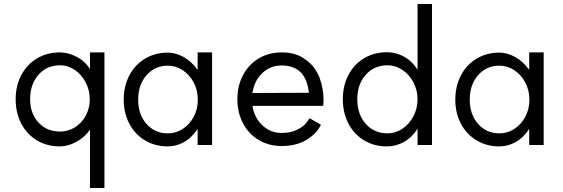

<svg xmlns="http://www.w3.org/2000/svg" viewBox="-20 -722 2805 956"><path d="M427 -228Q427 -273 406.5 -312Q386 -351 352 -374Q318 -397 279 -397Q213 -397 171.5 -349.5Q130 -302 130 -228Q130 -157 171.5 -112Q213 -67 279 -67Q319 -67 353 -88Q387 -109 407 -146Q427 -183 427 -228ZM428 -378V-461H500V214H428V-77Q404 -40 361.5 -16.5Q319 7 278 7Q214 7 164 -23Q114 -53 86 -106.5Q58 -160 58 -228Q58 -295 86 -348Q114 -401 164 -431Q214 -461 278 -461Q320 -461 362 -439Q404 -417 428 -378Z M596 -226Q596 -293 624 -346.5Q652 -400 702 -430Q752 -460 815 -460Q855 -460 894.5 -438Q934 -416 964 -374V-461H1036V0H964V-80Q934 -35 895.5 -14Q857 7 815 7Q752 7 702 -23Q652 -53 624 -106Q596 -159 596 -226ZM965 -226Q965 -273 944 -312Q923 -351 889 -373Q855 -395 816 -395Q751 -395 709.5 -347.5Q668 -300 668 -226Q668 -152 709.5 -105Q751 -58 816 -58Q855 -58 889 -79.5Q923 -101 944 -139.5Q965 -178 965 -226Z M1162 -228Q1162 -295 1190 -348Q1218 -401 1268 -431Q1318 -461 1382 -461Q1446 -461 1487 -435Q1528 -409 1546.5 -381Q1565 -353 1571 -335Q1591 -281 1591 -225Q1591 -212 1590 -204.5Q1589 -197 1589 -195H1237Q1246 -136 1286.5 -98Q1327 -60 1382 -60Q1426 -60 1456 -74.5Q1486 -89 1498.5 -103Q1511 -117 1522 -133L1578 -101Q1558 -58 1507.5 -26.5Q1457 5 1382 5Q1318 5 1268 -25Q1218 -55 1190 -108Q1162 -161 1162 -228ZM1382 -396Q1326 -396 1286 -358Q1246 -320 1237 -259L1518 -260Q1504 -396 1382 -396Z M1687 -228Q1687 -296 1715 -349Q1743 -402 1793 -432Q1843 -462 1907 -462Q1951 -462 1991.5 -440Q2032 -418 2059 -375V-702H2131V0H2059V-81Q2031 -37 1991 -15Q1951 7 1907 7Q1843 7 1793 -23Q1743 -53 1715 -106.5Q1687 -160 1687 -228ZM2059 -228Q2059 -273 2038.5 -312Q2018 -351 1983.5 -374Q1949 -397 1910 -397Q1843 -397 1801 -349.5Q1759 -302 1759 -228Q1759 -153 1801 -105.5Q1843 -58 1910 -58Q1949 -58 1983.5 -81Q2018 -104 2038.5 -143Q2059 -182 2059 -228Z M2247 -226Q2247 -293 2275 -346.5Q2303 -400 2353 -430Q2403 -460 2466 -460Q2506 -460 2545.5 -438Q2585 -416 2615 -374V-461H2687V0H2615V-80Q2585 -35 2546.5 -14Q2508 7 2466 7Q2403 7 2353 -23Q2303 -53 2275 -106Q2247 -159 2247 -226ZM2616 -226Q2616 -273 2595 -312Q2574 -351 2540 -373Q2506 -395 2467 -395Q2402 -395 2360.5 -347.5Q2319 -300 2319 -226Q2319 -152 2360.5 -105Q2402 -58 2467 -58Q2506 -58 2540 -79.5Q2574 -101 2595 -139.5Q2616 -178 2616 -226Z"/></svg>

Font: SUITE
Style: Regular
Weight: 400
Designer: Sun
Foundry: Sun
Version: Version 2.040